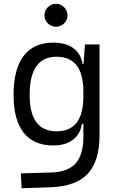

<svg xmlns="http://www.w3.org/2000/svg" viewBox="-20 -750 626 1003"><path d="M92.8 233.4 88.9 155.8 250 150.9Q336.4 147.9 375.7 102.8Q415 57.6 415.5 -30.3V-103H407.7Q400.4 -50.3 361.8 -20.3Q323.2 9.8 257.3 9.8Q155.8 9.8 103.3 -57.1Q50.8 -124 50.8 -253.9Q50.8 -388.7 103.5 -458Q156.2 -527.3 258.3 -527.3Q323.2 -527.3 363 -498.5Q402.8 -469.7 411.1 -416.5H416.5L423.8 -517.6H500V-45.9Q500 92.3 438 158.2Q376 224.1 240.2 228.5ZM415.5 -271.5Q415.5 -453.6 275.4 -453.6Q134.8 -453.6 134.8 -253.9Q134.8 -64 275.9 -64Q415.5 -64 415.5 -246.1ZM272.5 -610.4Q247.6 -610.4 230 -627.7Q212.4 -645 212.4 -669.9Q212.4 -694.8 230 -712.4Q247.6 -730 272.5 -730Q297.4 -730 314.9 -712.4Q332.5 -694.8 332.5 -669.9Q332.5 -645 314.9 -627.7Q297.4 -610.4 272.5 -610.4Z"/></svg>

Font: CaskaydiaMono NF SemiLight
Style: Regular
Weight: 350
Designer: Aaron Bell
Foundry: Saja Typeworks
Version: Version 2111.001; ttfautohint (v1.8.4);Nerd Fonts 3.1.1